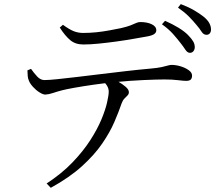

<svg xmlns="http://www.w3.org/2000/svg" viewBox="-20 -830 1040 918"><path d="M842.2 -625.6Q826.8 -645.4 806.8 -668.1Q786.7 -690.7 754.3 -714L769.2 -730.5Q804.8 -714.8 833 -697.6Q861.2 -680.4 878.4 -663.2Q895.8 -645.6 903.9 -631.6Q911.9 -617.7 911.2 -602.3Q910.4 -591.2 903.6 -583.9Q896.8 -576.7 886.4 -577.5Q875.5 -578.3 866.3 -592.4Q857.2 -606.5 842.2 -625.6ZM918.6 -711.7Q902.2 -731.7 882.6 -751.4Q863.1 -771.2 831.1 -793.6L844.4 -810.4Q881.4 -796.3 907.8 -780.9Q934.1 -765.6 952.5 -751Q972.1 -735.3 980.5 -719.9Q988.9 -704.5 988.9 -689.1Q988.9 -677.3 982.8 -670.1Q976.7 -662.9 965.4 -663.7Q952.5 -664.5 943.6 -678.7Q934.7 -692.9 918.6 -711.7ZM111.2 -493.6 128.3 -500.8Q142.4 -480.6 158.1 -463.9Q173.8 -447.2 192.5 -447.2Q213.3 -447.2 253.7 -451.4Q294.1 -455.6 347.5 -461.9Q401 -468.2 461.3 -475.6Q521.6 -482.9 582.5 -490Q643.4 -497.1 698.5 -501.9Q733.9 -505.1 753.1 -509.3Q772.3 -513.5 782.4 -516.6Q792.5 -519.7 800.3 -519.7Q820.9 -519.7 843.3 -513Q865.8 -506.2 882 -494.7Q898.3 -483.2 898.3 -468.7Q898.3 -456.6 892.4 -450Q886.5 -443.4 869.8 -443.4Q857.9 -443.4 830.8 -446.7Q803.6 -450.1 766.9 -450.1Q731.2 -450.1 665.3 -447.2Q599.4 -444.4 525.2 -436.8Q479.4 -432.3 428.2 -425.1Q377 -417.8 335.8 -410.4Q294.6 -403 276.5 -398.2Q253.7 -392.3 233.7 -385.5Q213.8 -378.6 196.7 -377.8Q185.6 -377.8 168.8 -388.4Q151.9 -398.9 137.6 -414.8Q123.2 -430.6 118 -444.7Q113.6 -454.4 112.6 -466.1Q111.6 -477.8 111.2 -493.6ZM222.8 68 202.9 47.3Q275.2 0.1 326.2 -53.2Q377.3 -106.4 411.5 -159.5Q445.7 -212.6 465 -259.2Q484.4 -305.9 492.1 -340.8Q499.9 -375.8 499.9 -391.7Q499.9 -406.7 491.5 -420.5Q483.1 -434.2 462.6 -452.2L506 -460.8Q523.9 -451.8 544.7 -440Q565.6 -428.1 580.9 -414.9Q596.2 -401.6 596.2 -389.4Q596.2 -380.1 589.8 -373.7Q583.3 -367.2 575.2 -359Q567 -350.8 561.5 -335.8Q548.2 -296.5 526.9 -247.1Q505.7 -197.6 468.7 -143.7Q431.8 -89.8 372.3 -35.7Q312.7 18.5 222.8 68ZM683.9 -655.8Q655.5 -650.9 616.5 -644Q577.5 -637.1 534.9 -631.3Q492.4 -625.5 451.9 -621.4Q411.5 -617.3 378.1 -617.3Q340.3 -617.3 315.5 -638.3Q290.6 -659.3 265.8 -698.2L280.9 -711.5Q309.7 -690.4 331.2 -681.4Q352.7 -672.5 377.7 -672.5Q408.2 -672.5 440.3 -675.7Q472.4 -679 502.7 -684.7Q533 -690.4 558.1 -695.4Q588.2 -702.4 604.5 -708.8Q620.7 -715.2 630.7 -719.9Q640.7 -724.6 650.4 -724.6Q683.4 -724.6 705.3 -714.1Q727.3 -703.6 727.3 -685.2Q727.3 -674.5 717.6 -667.4Q707.9 -660.2 683.9 -655.8Z"/></svg>

Font: Noto Serif TC
Style: Regular
Weight: 200
Designer: Ryoko NISHIZUKA 西塚涼子 (kana & ideographs); Frank Grießhammer (Latin, Greek & Cyrillic); Wenlong ZHANG 张文龙 (bopomofo); San
Foundry: Adobe
Version: Version 2.001;hotconv 1.1.0;makeotfexe 2.6.0